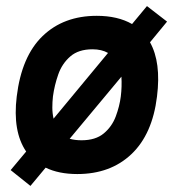

<svg xmlns="http://www.w3.org/2000/svg" viewBox="-20 -562 569 631"><path d="M35 -245Q51 -377 120 -443.5Q189 -510 298 -510Q367 -510 414 -483L463 -542L529 -491L473 -423Q510 -357 496 -245Q481 -121 412 -55.5Q343 10 234 10Q173 10 130 -11L80 49L15 -3L66 -64Q21 -130 35 -245ZM154 -245Q152 -227 152 -208.5Q152 -190 156 -172L335 -388Q314 -400 284 -400Q238 -400 211 -376.5Q184 -353 171.5 -317.5Q159 -282 154 -245ZM248 -101Q294 -101 321 -123.5Q348 -146 360.5 -179.5Q373 -213 377 -245Q379 -261 379.5 -277.5Q380 -294 379 -310L209 -106Q226 -101 248 -101Z"/></svg>

Font: Haskoy Bold
Style: Italic
Weight: 700
Designer: Ertekin Erdin
Foundry: Ertekin Erdin
Version: Version 2.000; ttfautohint (v1.8.4.7-5d5b)